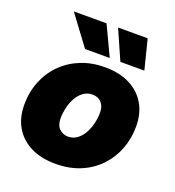

<svg xmlns="http://www.w3.org/2000/svg" viewBox="-136 -851 884 970"><g transform="rotate(20 305.5 -366.5)"><path d="M270.5 11.2Q193.4 11.2 137.5 -16.6Q81.5 -44.4 51.3 -95.5Q21 -146.5 21 -216.3Q21 -284.2 44.2 -342Q67.4 -399.9 109.9 -442.6Q152.3 -485.4 210.9 -509.3Q269.5 -533.2 340.8 -533.2Q418 -533.2 473.9 -505.1Q529.8 -477.1 559.8 -426Q589.8 -375 589.8 -305.2Q589.8 -240.7 568.1 -183.6Q546.4 -126.5 504.9 -82.5Q463.4 -38.6 404.3 -13.7Q345.2 11.2 270.5 11.2ZM282.7 -139.6Q311 -139.6 332.3 -155.8Q353.5 -171.9 367.2 -197Q380.9 -222.2 387.7 -251.5Q394.5 -280.8 394.5 -308.1Q394.5 -333 385.5 -349.4Q376.5 -365.7 361.6 -373.8Q346.7 -381.8 328.6 -381.8Q300.3 -381.8 279.1 -366Q257.8 -350.1 243.9 -325Q230 -299.8 223.4 -270.5Q216.8 -241.2 216.8 -214.4Q216.8 -176.8 236.6 -158.2Q256.3 -139.6 282.7 -139.6ZM403.3 -585 333 -744.1H492.2L532.2 -585ZM213.4 -585 95.2 -744.1H271L346.2 -585Z"/></g></svg>

Font: Inter 28pt Black
Style: Italic
Weight: 900
Italic angle: -9.3988°
Designer: Rasmus Andersson
Foundry: rsms
Version: Version 4.001;git-66647c0bb